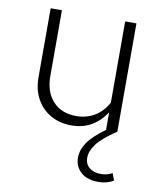

<svg xmlns="http://www.w3.org/2000/svg" viewBox="-81 -545 697 840"><g transform="rotate(10 267.5 -125.0)"><path d="M413 231Q362 231 334.5 205.5Q307 180 307 142Q307 107 329.5 74Q352 41 408 0H407V-77Q380 -36 342 -14Q304 8 254 8Q201 8 161 -15Q121 -38 98.5 -79Q76 -120 76 -174V-481H126V-188Q126 -118 164 -77Q202 -36 268 -36Q312 -36 348 -57Q384 -78 407 -120V-481H457V0Q394 42 370.5 74Q347 106 347 134Q347 164 367 179.5Q387 195 419 195Q432 195 445 191.5Q458 188 468 182L480 213Q452 231 413 231Z"/></g></svg>

Font: Red Hat Text VF
Style: Regular
Weight: 300
Designer: Pentagram, MCKL
Foundry: Pentagram, MCKL
Version: Version 1.023